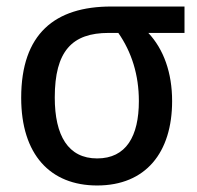

<svg xmlns="http://www.w3.org/2000/svg" viewBox="-20 -559 603 589"><path d="M278 10C427 10 508 -91 508 -249C508 -336 482 -408 435 -458H546V-539H321C148 -539 45 -455 45 -259C45 -85 134 10 278 10ZM278 -73C189 -73 148 -143 148 -260C148 -402 201 -458 313 -458H343C384 -399 406 -329 406 -249C406 -141 367 -73 278 -73Z"/></svg>

Font: Noto Sans Mono SemiCondensed Medium
Style: Regular
Weight: 500
Width: 4
Designer: Monotype Design Team
Foundry: Monotype Imaging Inc.
Version: Version 2.014